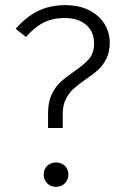

<svg xmlns="http://www.w3.org/2000/svg" viewBox="-20 -716 487 747"><path d="M407 -550Q407 -514 394 -488Q381 -462 362.5 -445Q344 -428 313 -407Q283 -386 265.5 -370Q248 -354 236 -330Q224 -306 224 -273V-218H167V-277Q167 -319 181 -348.5Q195 -378 215 -396.5Q235 -415 267 -437Q307 -464 326.5 -487Q346 -510 346 -547Q346 -593 315 -619.5Q284 -646 231 -646Q186 -646 150.5 -628.5Q115 -611 81 -572L41 -604Q82 -651 128.5 -673.5Q175 -696 234 -696Q288 -696 327 -676Q366 -656 386.5 -623Q407 -590 407 -550ZM246 -37Q246 -17 232.5 -3Q219 11 198 11Q177 11 163.5 -3Q150 -17 150 -37Q150 -57 163.5 -70.5Q177 -84 198 -84Q219 -84 232.5 -70.5Q246 -57 246 -37Z"/></svg>

Font: Statis Sans Light
Style: Regular
Weight: 300
Designer: bBox Type GmbH
Foundry: bBox Type GmbH
Version: Version 1.000